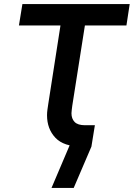

<svg xmlns="http://www.w3.org/2000/svg" viewBox="-20 -720 657 943"><path d="M233 203 333 -32 429 -22V0L342 203ZM382 0Q293 0 252 -43.5Q211 -87 211 -154Q211 -167 213 -181.5Q215 -196 217 -209L277 -595H73L90 -700H617L601 -595H397L335 -201Q334 -191 332.5 -181Q331 -171 331 -164Q331 -137 346.5 -121Q362 -105 397 -105H446L429 0Z"/></svg>

Font: MuseoModerno Medium
Style: Italic
Weight: 500
Italic angle: -9°
Designer: Pablo Cosgaya, Héctor Gatti, Marcela Romero, and the Authors of The MuseoModerno Project.
Foundry: Omnibus-Type Team
Version: Version 1.003